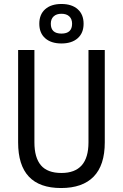

<svg xmlns="http://www.w3.org/2000/svg" viewBox="-20 -948 626 978"><path d="M291 9.8Q72.3 9.8 72.3 -222.7V-693.4H155.3V-222.7Q155.3 -145 188.5 -106Q221.7 -66.9 293 -66.9Q430.7 -66.9 430.7 -222.7V-693.4H513.7V-222.7Q513.7 -106.4 457 -48.3Q400.4 9.8 291 9.8ZM293 -726.6Q240.2 -726.6 210.2 -753.2Q180.2 -779.8 180.2 -827.1Q180.2 -874.5 210.2 -901.1Q240.2 -927.7 293 -927.7Q345.7 -927.7 375.7 -901.1Q405.8 -874.5 405.8 -827.1Q405.8 -779.8 375.7 -753.2Q345.7 -726.6 293 -726.6ZM293 -776.9Q347.2 -776.9 347.2 -827.1Q347.2 -851.1 333 -864.5Q318.8 -877.9 293 -877.9Q267.6 -877.9 253.2 -864.5Q238.8 -851.1 238.8 -827.1Q238.8 -776.9 293 -776.9Z"/></svg>

Font: Cascadia Code PL SemiLight
Style: Regular
Weight: 350
Monospace: yes
Designer: Aaron Bell
Foundry: Saja Typeworks
Version: Version 2404.023; ttfautohint (v1.8.4)